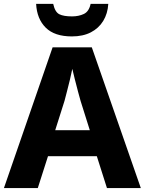

<svg xmlns="http://www.w3.org/2000/svg" viewBox="-20 -958 738 978"><path d="M524.8 0 473.2 -162.4H224.5L172.5 0H0L248 -717H447.6L697.3 0ZM390.4 -444.2Q386.1 -459.6 377.7 -490.4Q369.4 -521.2 361.2 -554.1Q353 -587.1 348.3 -607.2Q344 -584.5 336.5 -553.5Q329 -522.6 321.4 -493.4Q313.9 -464.3 308.6 -444.2L261.3 -294.9H437.4ZM531.6 -938.2Q528.6 -888.8 505.8 -851.4Q482.9 -814 442.8 -793.3Q402.8 -772.5 346 -772.5Q257.8 -772.5 212.9 -817.1Q168 -861.7 164 -938.2H251Q260.1 -896.5 282.1 -885.5Q304 -874.5 346.7 -874.5Q380.9 -874.5 407.1 -886.9Q433.2 -899.2 441.6 -938.2Z"/></svg>

Font: Noto Sans Oriya
Style: Regular
Weight: 400
Designer: Amélie Bonet and Sol Matas
Foundry: Google LLC
Version: Version 2.006